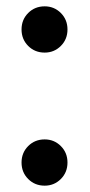

<svg xmlns="http://www.w3.org/2000/svg" viewBox="-20 -579 285 606"><path d="M48 -66Q48 -97 69 -118Q90 -139 121 -139Q151 -139 172 -118Q193 -97 193 -66Q193 -35 172 -14Q151 7 121 7Q90 7 69 -14Q48 -35 48 -66ZM48 -486Q48 -517 69 -538Q90 -559 121 -559Q151 -559 172 -538Q193 -517 193 -486Q193 -455 172 -434Q151 -413 121 -413Q90 -413 69 -434Q48 -455 48 -486Z"/></svg>

Font: IBM-Poppins
Style: Poppins-Medium
Weight: 500
Designer: Mike Abbink, Paul van der Laan, Pieter van Rosmalen, Ben Mitchell, Mark Frömberg
Foundry: Bold Monday
Version: Version 1.1